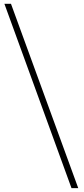

<svg xmlns="http://www.w3.org/2000/svg" viewBox="-20 -802 436 998"><path d="M351.6 175.8 2.9 -782.2H37.1L386.7 175.8Z"/></svg>

Font: Bpmf Zihi Sans ExtraLight
Style: ExtraLight
Weight: 250
Foundry: But Ko
Version: Version 1.320